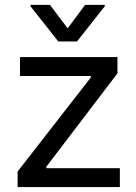

<svg xmlns="http://www.w3.org/2000/svg" viewBox="-20 -763 553 783"><path d="M51.8 -63.5 350.6 -447.3V-453.1H61.5V-530.3H459V-463.9L168.9 -83V-77.1H468.8V0H51.8ZM255.9 -647.5 327.1 -743.2H407.2V-737.3L293.9 -593.8H217.8L104.5 -737.3V-743.2H183.6Z"/></svg>

Font: Pretendard JP
Style: Regular
Weight: 400
Designer: Base glyphs from Inter by Rasmus Andersson; Hangeul glyphs from Noto Sans CJK(Source Han Sans) by Jang Soo-young and Kan
Foundry: Kil Hyung-jin
Version: Version 1.309